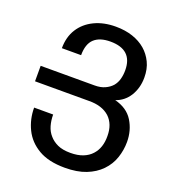

<svg xmlns="http://www.w3.org/2000/svg" viewBox="-137 -847 874 967"><g transform="rotate(20 300.0 -364.0)"><path d="M319 14Q232 14 177.5 -18Q123 -50 97 -103Q71 -156 71 -218H173Q173 -186 181 -158.5Q189 -131 207 -111Q224 -91 251 -78.5Q278 -66 320 -66Q359 -66 387 -77Q415 -88 433 -108Q468 -146 467 -210Q467 -273 429 -309Q389 -345 319 -344H30V-427H319Q351 -427 374 -437.5Q397 -448 412 -465Q426 -482 432 -504Q438 -526 438 -551Q438 -662 319 -662Q262 -662 232.5 -634.5Q203 -607 203 -547H100Q100 -607 127.5 -650.5Q155 -694 204.5 -718Q254 -742 319 -742Q369 -742 409.5 -728.5Q450 -715 479 -690Q507 -666 524 -631Q541 -596 541 -550Q541 -521 534 -496Q527 -471 514 -450Q487 -408 442 -393Q509 -376 539.5 -326.5Q570 -277 570 -215Q570 -172 556 -130Q542 -88 510 -55Q479 -23 432 -4.5Q385 14 319 14Z"/></g></svg>

Font: PlemolJP35 Console
Style: Regular
Weight: 400
Version: v2.0.3; ttfautohint (v1.8.4.7-5d5b-dirty) -l 6 -r 45 -G 200 